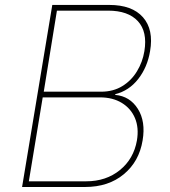

<svg xmlns="http://www.w3.org/2000/svg" viewBox="-20 -747 681 767"><path d="M68.2 0 188.9 -727.3H416.2Q507.8 -727.3 551.1 -678.1Q594.5 -628.9 579.5 -542.6Q568.9 -478.7 532.3 -431.6Q495.7 -384.6 440.3 -370.7V-367.9Q498.9 -362.6 530.7 -312.1Q562.5 -261.7 549.7 -186.1Q535.9 -101.9 474.6 -51Q413.4 0 319.6 0ZM95.2 -22.7H323.9Q403.8 -22.7 459 -67.6Q514.2 -112.6 527 -186.1Q535.5 -236.5 519.2 -275.2Q502.8 -313.9 466.6 -335.9Q430.4 -358 379.3 -358H150.6ZM154.8 -380.7H383.5Q432.5 -380.7 468.8 -403.1Q505 -425.4 527.3 -462.4Q549.7 -499.3 556.8 -542.6Q569.6 -620.4 530.7 -662.5Q491.8 -704.5 411.9 -704.5H207.4Z"/></svg>

Font: Inter UI Thin
Style: Italic
Weight: 100
Italic angle: -9.39999°
Designer: Rasmus Andersson
Foundry: rsms
Version: 3.2;8d6f07862